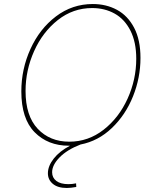

<svg xmlns="http://www.w3.org/2000/svg" viewBox="-20 -718 776 954"><path d="M239 138Q239 165 260 181Q281 197 320 197Q339 197 358 193L359 211Q331 216 312 216Q267 216 242.5 195.5Q218 175 218 143Q218 107 247 70Q276 33 328 6H322Q218 6 152 -61Q86 -128 86 -264Q86 -375 131.5 -475Q177 -575 258 -636.5Q339 -698 441 -698Q508 -698 561.5 -669Q615 -640 646.5 -580Q678 -520 678 -430Q678 -332 641 -239.5Q604 -147 536 -82Q468 -17 380 0Q313 26 276 64Q239 102 239 138ZM324 -14Q419 -14 495 -73.5Q571 -133 614 -228Q657 -323 657 -426Q657 -509 628 -566Q599 -623 549.5 -650.5Q500 -678 438 -678Q343 -678 267.5 -618.5Q192 -559 149.5 -464Q107 -369 107 -266Q107 -142 167.5 -78Q228 -14 324 -14Z"/></svg>

Font: Bitter Pro Thin
Style: Italic
Weight: 250
Italic angle: -9°
Designer: Sol Matas, and Bitter project Authors
Foundry: Sol Matas
Version: Version 1.010